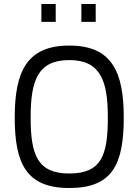

<svg xmlns="http://www.w3.org/2000/svg" viewBox="-20 -935 696 965"><path d="M328 -63C167 -63 134 -159 134 -344C134 -529 169 -633 328 -633C486 -633 522 -528 522 -344C522 -153 489 -63 328 -63ZM328 10C543 10 602 -106 602 -344C602 -575 542 -706 328 -706C114 -706 54 -574 54 -344C54 -112 113 10 328 10ZM188 -825H260V-915H188ZM389 -825H461V-915H389Z"/></svg>

Font: TitilliumText22L
Style: 400 wt
Weight: 400
Designer: Campivisivi
Foundry: Campivisivi
Version: 1.000